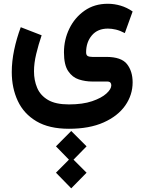

<svg xmlns="http://www.w3.org/2000/svg" viewBox="-20 -438 762 1020"><path d="M358.4 257.8 439.9 339.4 370.6 410.2 439.9 479.5 358.4 562.5 277.3 479.5 346.2 410.2 277.3 339.4ZM346.2 246.1Q240.7 246.1 173.6 206.3Q106.4 166.5 74.5 98.1Q42.5 29.8 42.5 -55.2Q42.5 -111.8 55.2 -172.6Q67.9 -233.4 90.3 -293.5L201.2 -250.5Q184.1 -200.2 172.4 -151.4Q160.6 -102.5 160.6 -59.1Q160.6 -11.2 177.5 28.8Q194.3 68.8 234.9 92.8Q275.4 116.7 346.2 116.7Q419.4 116.7 469.5 99.6Q519.5 82.5 545.4 58.8Q571.3 35.2 571.3 15.1Q571.3 6.3 566.4 0.7Q561.5 -4.9 548.8 -4.9H469.7Q433.6 -4.9 399.2 -15.9Q364.7 -26.9 342.3 -60.1Q319.8 -93.3 319.8 -159.7Q319.8 -227.1 348.4 -285.9Q377 -344.7 429.2 -381.3Q481.4 -418 552.7 -418Q586.9 -418 620.8 -408Q654.8 -397.9 684.6 -377L643.1 -262.2Q618.2 -275.4 595.7 -280.8Q573.2 -286.1 553.2 -286.1Q498.5 -286.1 468 -250Q437.5 -213.9 437.5 -160.2Q437.5 -145 446 -140.4Q454.6 -135.7 470.2 -135.7H543.9Q624.5 -135.7 654.5 -97.7Q684.6 -59.6 684.6 -0.5Q684.6 66.4 645.3 122.6Q606 178.7 530.5 212.4Q455.1 246.1 346.2 246.1Z"/></svg>

Font: Vazirmatn UI
Style: Bold
Weight: 700
Designer: Saber Rastikerdar
Foundry: Saber Rastikerdar
Version: Version 33.003